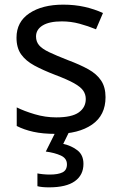

<svg xmlns="http://www.w3.org/2000/svg" viewBox="-20 -566 519 826"><path d="M434 -148Q434 -70 376 -30Q318 10 220 10Q164 10 123.5 1Q83 -8 52 -24V-104Q84 -88 129.5 -74.5Q175 -61 222 -61Q289 -61 319 -82.5Q349 -104 349 -140Q349 -160 338 -176Q327 -192 298.5 -208Q270 -224 217 -244Q165 -264 128 -284Q91 -304 71 -332Q51 -360 51 -404Q51 -472 106.5 -509Q162 -546 252 -546Q301 -546 343.5 -536.5Q386 -527 423 -510L393 -440Q359 -454 322 -464Q285 -474 246 -474Q192 -474 163.5 -456.5Q135 -439 135 -409Q135 -387 148 -371.5Q161 -356 191.5 -341.5Q222 -327 273 -307Q324 -288 360 -268Q396 -248 415 -219.5Q434 -191 434 -148ZM339 139Q339 187 302 213.5Q265 240 191 240Q159 240 141 235V180Q150 182 165 183.5Q180 185 194 185Q230 185 249 175.5Q268 166 268 141Q268 115 241.5 103Q215 91 177 86L220 0H278L252 53Q288 61 313.5 81Q339 101 339 139Z"/></svg>

Font: Noto Sans Old Turkic
Style: Regular
Weight: 400
Designer: Monotype Design Team
Foundry: Monotype Imaging Inc.
Version: Version 2.003; ttfautohint (v1.8.4.7-5d5b)